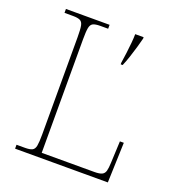

<svg xmlns="http://www.w3.org/2000/svg" viewBox="-130 -818 843 922"><g transform="rotate(20 291.5 -357.0)"><path d="M50 0V-20H93Q118 -20 130 -26Q142 -32 145.5 -51Q149 -70 149 -108V-606Q149 -645 145.5 -663.5Q142 -682 130 -688Q118 -694 93 -694H50V-714H273V-694H233Q208 -694 196 -688Q184 -682 180.5 -663.5Q177 -645 177 -606V-25H446Q472 -25 484.5 -31Q497 -37 501 -52Q505 -67 506 -94L511 -205H531L524 0ZM388 -562Q392 -587 395.5 -615Q399 -643 401.5 -669.5Q404 -696 404 -714H447V-707Q442 -686 434 -659Q426 -632 417 -604.5Q408 -577 398 -554H388Z"/></g></svg>

Font: Noto Serif Thai Thin
Style: Regular
Weight: 250
Version: Version 2.001